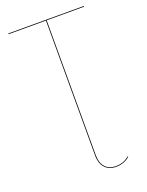

<svg xmlns="http://www.w3.org/2000/svg" viewBox="-161 -760 793 1033"><g transform="rotate(-20 236.0 -243.5)"><path d="M238.2 95.8V-676.1H452.7L453.1 -680.1H19.6V-676.1H234.1V95.9C234.1 159.2 268.9 192.5 319.6 192.5C357.8 192.5 381.3 179.3 399.4 164.3L397.4 160.9C378.4 176.7 356.4 188.6 319.6 188.6C271.3 188.6 238.2 157.4 238.2 95.8Z"/></g></svg>

Font: Fira Sans Four
Style: Regular
Weight: 100
Designer: Carrois Corporate & Edenspiekermann AG
Foundry: Carrois Corporate GbR & Edenspiekermann AG
Version: Version 4.203;PS 004.203;hotconv 1.0.88;makeotf.lib2.5.64775